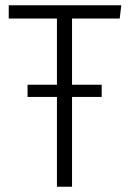

<svg xmlns="http://www.w3.org/2000/svg" viewBox="-20 -704 487 725"><path d="M252 -634V-384H364V-338H252V1H195V-338H84V-384H195V-634H13V-684H438L432 -634Z"/></svg>

Font: Fira Sans Condensed Light
Style: Regular
Weight: 300
Width: 3
Designer: bBox Type GmbH & Carrois Corporate GbR & Edenspiekermann AG
Foundry: bBox Type GmbH & Carrois Corporate GbR & Edenspiekermann AG
Version: Version 4.301